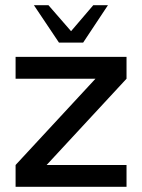

<svg xmlns="http://www.w3.org/2000/svg" viewBox="-20 -719 547 739"><path d="M467 -416 159.5 -84H467V0H40V-84L347.5 -416H40V-500H467ZM207 -555 110.5 -699H166.5L253.5 -599L339 -699H395.5L300 -555Z"/></svg>

Font: Urbanist Medium
Style: Regular
Weight: 500
Designer: Corey Hu
Foundry: Corey Hu
Version: Version 1.321; ttfautohint (v1.8.4.7-5d5b)